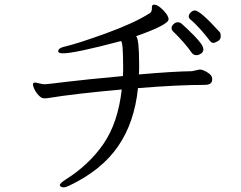

<svg xmlns="http://www.w3.org/2000/svg" viewBox="-20 -753 1040 828"><path d="M808 -524Q775 -571 726 -618Q720 -624 720 -632.5Q720 -641 728.5 -649Q737 -657 746.5 -657Q756 -657 763 -651Q770 -645 786 -630Q802 -615 818.5 -598Q835 -581 846 -566Q857 -551 857 -540Q857 -529 847 -522Q837 -515 826.5 -515Q816 -515 808 -524ZM820 -708Q843 -708 928 -614Q932 -609 932 -596Q932 -583 919.5 -575.5Q907 -568 899 -568Q891 -568 881.5 -581.5Q872 -595 847.5 -623Q823 -651 800 -670Q794 -675 794 -683Q794 -691 802.5 -699.5Q811 -708 820 -708ZM808 -446 840 -453H844Q856 -452 875 -440.5Q894 -429 895 -415V-410Q895 -387 863 -387Q748 -387 575 -373Q560 -225 489.5 -122.5Q419 -20 282 46Q264 55 254.5 55Q245 55 240 50Q238 46 238 45Q238 38 262 22Q364 -42 426.5 -133Q489 -224 505 -367Q302 -349 187 -330Q181 -329 170 -329Q159 -329 147 -341.5Q135 -354 128.5 -368Q122 -382 122 -389Q122 -396 130 -397H133L165 -390H178Q184 -390 265.5 -400Q347 -410 510 -425Q511 -436 511 -446V-468Q511 -570 502 -576Q302 -523 252 -523Q231 -523 231 -532Q231 -546 259 -552Q315 -565 436.5 -609Q558 -653 624 -695Q635 -700 635 -716V-721Q635 -733 644 -733Q656 -733 671 -721Q686 -709 696.5 -694.5Q707 -680 707 -670Q707 -646 567 -597Q580 -585 580 -476Q580 -465 580 -454Q580 -443 579 -432Q729 -445 808 -446Z"/></svg>

Font: LXGW Bright GB
Style: Regular
Weight: 400
Designer: Christian Thalmann (Catharsis Fonts)
Foundry: LXGW / Christian Thalmann (Catharsis Fonts) / Fontworks Inc.
Version: Version 5.510